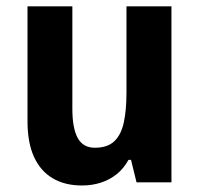

<svg xmlns="http://www.w3.org/2000/svg" viewBox="-20 -566 619 596"><path d="M512.2 -546.4V0H403.8L386.7 -69.8H378.9Q364.3 -43 342.3 -25.4Q320.3 -7.8 293 1Q265.6 9.8 234.9 9.8Q181.2 9.8 143.3 -12.7Q105.5 -35.2 85.4 -79.3Q65.4 -123.5 65.4 -189.9V-546.4H204.6V-228Q204.6 -168 221.2 -137.7Q237.8 -107.4 274.4 -107.4Q313.5 -107.4 334.7 -127.4Q356 -147.5 364.3 -185.8Q372.6 -224.1 372.6 -279.3V-546.4Z"/></svg>

Font: Open Sans SemiCondensed
Style: Bold
Weight: 700
Width: 4
Designer: Monotype Design Team
Foundry: Monotype Imaging Inc.
Version: Version 3.003